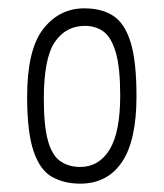

<svg xmlns="http://www.w3.org/2000/svg" viewBox="-20 -730 392 460"><path d="M172 -290Q134 -290 105 -306Q76 -322 60.5 -367.5Q45 -413 45 -498Q45 -611 83.5 -660.5Q122 -710 182 -710Q224 -710 251.5 -692Q279 -674 293 -628.5Q307 -583 307 -499Q307 -393 272 -341.5Q237 -290 172 -290ZM172 -330Q217 -330 242.5 -371.5Q268 -413 268 -501Q268 -568 257.5 -604Q247 -640 228.5 -654Q210 -668 183 -668Q138 -668 111.5 -629.5Q85 -591 85 -493Q85 -428 95 -392.5Q105 -357 125 -343.5Q145 -330 172 -330Z"/></svg>

Font: Yanone Kaffeesatz ExtraLight Light
Style: Regular
Weight: 300
Version: Version 2.003